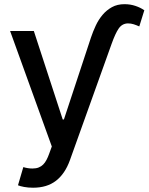

<svg xmlns="http://www.w3.org/2000/svg" viewBox="-20 -694 711 919"><path d="M142 -545.5 280.2 -122.2H285.9L415.5 -514.6Q425.1 -543.3 438.4 -571.7Q451.7 -600.1 470.9 -622.9Q490.1 -645.6 515.8 -659.8Q541.5 -674 576 -674Q603.7 -674 628 -665.8Q652.3 -657.7 670.8 -644.9L646.7 -567.5Q633.2 -573.5 620 -577.8Q606.9 -582 592 -582Q564.3 -581.3 547.9 -557.2Q532 -534.1 513.8 -483L314.6 72.8Q291.2 137.8 248 171.2Q204.9 204.5 138.5 204.5Q114.7 204.5 95.2 200.8Q75.6 197.1 66.1 192.8L91.6 105.8Q113.3 112.6 135.3 112.6Q152.7 112.6 165.1 107.6Q177.6 102.6 186.6 93.6Q195.7 84.5 202.4 71.7Q209.2 58.9 214.8 43.3L228 7.1L28.4 -545.5Z"/></svg>

Font: Inter P Medium
Style: Regular
Weight: 500
Designer: Rasmus Andersson
Foundry: rsms
Version: Version 3.018;git-588b23468